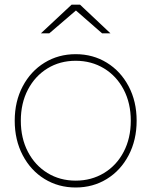

<svg xmlns="http://www.w3.org/2000/svg" viewBox="-20 -817 662 840"><path d="M158.9 -671.1 293.3 -796.7H330L463.3 -671.1H426.7L312.2 -771.1L195.6 -671.1ZM577.8 -288.9Q577.8 -204.4 542.8 -137.8Q507.8 -71.1 447.2 -33.9Q386.7 3.3 311.1 3.3Q235.6 3.3 175 -33.9Q114.4 -71.1 79.4 -137.8Q44.4 -204.4 44.4 -288.9Q44.4 -373.3 79.4 -439.4Q114.4 -505.6 175 -542.8Q235.6 -580 311.1 -580Q386.7 -580 447.2 -542.8Q507.8 -505.6 542.8 -439.4Q577.8 -373.3 577.8 -288.9ZM552.2 -288.9Q552.2 -365.6 521.1 -425Q490 -484.4 435 -517.8Q380 -551.1 311.1 -551.1Q242.2 -551.1 187.8 -517.8Q133.3 -484.4 102.2 -425Q71.1 -365.6 71.1 -288.9Q71.1 -212.2 102.2 -152.8Q133.3 -93.3 187.8 -60Q242.2 -26.7 311.1 -26.7Q380 -26.7 435 -60Q490 -93.3 521.1 -152.8Q552.2 -212.2 552.2 -288.9Z"/></svg>

Font: Paperlogy 1 Thin
Style: Regular
Weight: 250
Designer: redesigned by Lee Juim, glyphs from Gmarket Sans & Montserrat
Foundry: PT&
Version: Version 1.001